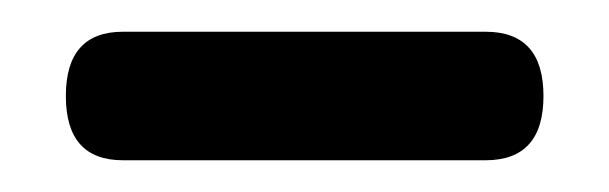

<svg xmlns="http://www.w3.org/2000/svg" viewBox="-20 -632 384 121"><path d="M21.5 -571.5Q21.5 -612 57.5 -612H286Q322.5 -612 322.5 -571.5Q322.5 -531 286 -531H57.5Q21.5 -531 21.5 -571.5Z"/></svg>

Font: Fraunces 72pt SuperSoft SemiBold
Style: Regular
Weight: 600
Version: Version 1.000;[b76b70a41]